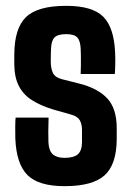

<svg xmlns="http://www.w3.org/2000/svg" viewBox="-20 -629 448 658"><path d="M201 9Q112.5 9 74.2 -29Q36 -67 32.5 -154.5Q32 -172 32.2 -194.5Q32.5 -217 33.5 -226H146.5Q145.5 -199.5 145.5 -177.2Q145.5 -155 146 -141Q147.5 -112 161.2 -100Q175 -88 201 -88Q232.5 -88 246.5 -100Q260.5 -112 261 -141Q261 -154.5 261 -158.8Q261 -163 261 -167Q261 -171 261 -183Q261 -204 253.5 -216.8Q246 -229.5 226.5 -235.5L161.5 -254Q119 -267 89.5 -285.8Q60 -304.5 44.8 -334Q29.5 -363.5 29 -407.5Q29 -417 29 -425.5Q29 -434 29 -443Q29.5 -532 69.2 -570.5Q109 -609 207 -609Q296.5 -609 333.8 -571.8Q371 -534.5 374.5 -448.5Q375.5 -431.5 375 -408.5Q374.5 -385.5 373.5 -375.5H256.5Q257 -386.5 257.2 -404Q257.5 -421.5 257.2 -438Q257 -454.5 256.5 -463Q255 -490 244.5 -501Q234 -512 207 -512Q178.5 -512 167.2 -501Q156 -490 155 -463Q154.5 -450.5 154.2 -443.5Q154 -436.5 154 -418.5Q154 -395.5 161 -379.8Q168 -364 192.5 -357.5L250 -343Q314.5 -327 347.2 -292.2Q380 -257.5 380 -190Q380 -181 380 -170.8Q380 -160.5 380 -151.5Q379.5 -65.5 338.5 -28.2Q297.5 9 201 9Z"/></svg>

Font: Big Shoulders Display Thin ExtraBold
Style: Regular
Weight: 800
Version: Version 2.002